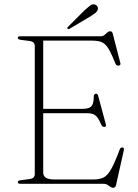

<svg xmlns="http://www.w3.org/2000/svg" viewBox="-20 -872 656 911"><path d="M169.5 -355.5H371Q401.5 -355.5 413 -367Q424.5 -378.5 425 -412Q425 -418 426.8 -421.8Q428.5 -425.5 433 -427Q442.5 -430 446 -416.5L482 -283Q483.5 -277.5 482 -274Q480.5 -270.5 475.5 -269.5Q471.5 -269.5 467.8 -271.5Q464 -273.5 461.5 -278.5Q451.5 -302 442.5 -314Q433.5 -326 422 -330.5Q410.5 -335 394 -335H169.5ZM64.5 -692Q64.5 -696 67.2 -698Q70 -700 76.5 -700H457.5Q468.5 -700 475.5 -706Q482.5 -712 488.8 -717.8Q495 -723.5 502.5 -723.5Q507.5 -723.5 510.5 -721Q513.5 -718.5 515 -712L551 -573Q552.5 -568 550.5 -564.8Q548.5 -561.5 543.5 -560.5Q538.5 -560 534.2 -562.2Q530 -564.5 527.5 -570.5Q513 -607.5 501.5 -629.2Q490 -651 477.8 -662Q465.5 -673 449.5 -676.2Q433.5 -679.5 410 -679.5H185V-53.5Q185 -37 197.5 -28.8Q210 -20.5 238.5 -20.5H424.5Q453.5 -20.5 472.2 -30.2Q491 -40 508 -70.5Q525 -101 548.5 -164Q550.5 -168.5 553.2 -170.5Q556 -172.5 559.5 -172.5Q565 -172.5 567 -169.2Q569 -166 567.5 -159L530.5 6.5Q529 13 525.5 16Q522 19 516.5 19Q510 19 503.5 14.2Q497 9.5 489.8 4.8Q482.5 0 472.5 0H76.5Q70 0 67.2 -2.2Q64.5 -4.5 64.5 -8Q64.5 -15 78.5 -17L121 -22.5Q132.5 -24 138.8 -30Q145 -36 145 -45.5V-654.5Q145 -664 138.8 -670Q132.5 -676 121 -677.5L78.5 -683Q64.5 -685 64.5 -692ZM381.5 -823.5Q397.5 -838 408 -846Q418.5 -854 430 -850.5Q439 -847.5 442.5 -840.5Q446 -833.5 443.5 -826Q440.5 -816.5 431.2 -809.5Q422 -802.5 409.5 -794.5L310 -735.5Q308.5 -734 305.5 -734Q302.5 -734 300.5 -736Q298 -738.5 299.8 -741.2Q301.5 -744 303.5 -745.5Z"/></svg>

Font: Fraunces Thin
Style: Regular
Weight: 250
Version: Version 1.000;[b76b70a41]